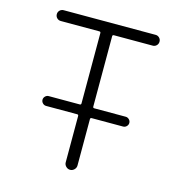

<svg xmlns="http://www.w3.org/2000/svg" viewBox="-108 -849 860 922"><g transform="rotate(15 321.5 -388.0)"><path d="M132.8 -288.1Q123 -288.1 115.7 -295.4Q108.4 -302.7 108.4 -312.5Q108.4 -322.3 115.7 -329.6Q123 -336.9 132.8 -336.9H287.1Q293.9 -336.9 293.9 -343.8V-693.4Q293.9 -700.2 287.1 -700.2H95.7Q84 -700.2 76.2 -708Q68.4 -715.8 68.4 -727.1Q68.4 -738.3 76.2 -746.1Q84 -753.9 95.7 -753.9H552.7Q563.5 -753.9 571.3 -746.1Q579.1 -738.3 579.1 -727.1Q579.1 -715.8 571.3 -708Q563.5 -700.2 552.7 -700.2H359.4Q352.5 -700.2 352.5 -693.4V-343.8Q352.5 -336.9 359.4 -336.9H515.6Q525.4 -336.9 532.7 -329.6Q540 -322.3 540 -312.5Q540 -302.7 532.7 -295.4Q525.4 -288.1 515.6 -288.1H359.4Q352.5 -288.1 352.5 -281.2V-50.8Q352.5 -39.1 343.8 -30.3Q335 -21.5 323.2 -21.5Q311.5 -21.5 302.7 -30.3Q293.9 -39.1 293.9 -50.8V-281.2Q293.9 -288.1 287.1 -288.1Z"/></g></svg>

Font: irohamaru Light
Style: Regular
Weight: 200
Designer: [Source Han Sans]
Ryoko NISHIZUKA  (kana & ideographs); Paul D. Hunt (Latin, Greek & Cyrillic); Wenlong ZHANG  (bopomofo
Version: Version 1.01